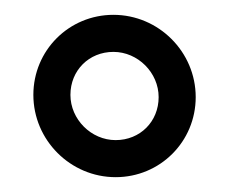

<svg xmlns="http://www.w3.org/2000/svg" viewBox="-20 -466 309 259"><path d="M75 -338C75 -371 100 -396 133 -396C166 -396 194 -368 194 -335C194 -302 169 -277 136 -277C103 -277 75 -305 75 -338ZM25 -338C25 -277 75 -227 136 -227C196 -227 244 -275 244 -335C244 -396 194 -446 133 -446C73 -446 25 -398 25 -338Z"/></svg>

Font: Blanket
Style: BlkOutline
Weight: 900
Foundry: Cannot Into Space Fonts
Version: Version 0.9